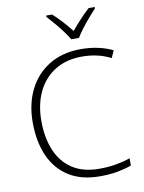

<svg xmlns="http://www.w3.org/2000/svg" viewBox="-102 -1017 823 1096"><g transform="rotate(-10 310.0 -468.5)"><path d="M404 -681Q312 -681 246.5 -640Q181 -599 146.5 -526.5Q112 -454 112 -359Q112 -261 143 -187.5Q174 -114 236 -73.5Q298 -33 391 -33Q445 -33 489.5 -41Q534 -49 571 -62V-20Q536 -7 491 1.5Q446 10 387 10Q280 10 207.5 -36Q135 -82 98.5 -165Q62 -248 62 -359Q62 -465 102.5 -547Q143 -629 220 -676.5Q297 -724 405 -724Q507 -724 589 -685L570 -643Q531 -663 489.5 -672Q448 -681 404 -681ZM361 -789Q349 -810 328.5 -837.5Q308 -865 285 -892Q262 -919 244 -939V-947H278Q305 -923 333 -892Q361 -861 383 -833Q406 -861 434.5 -892Q463 -923 490 -947H525V-939Q506 -919 483 -892Q460 -865 439 -837.5Q418 -810 406 -789Z"/></g></svg>

Font: Noto Kufi Arabic ExtraLight
Style: Regular
Weight: 200
Designer: Monotype Design Team, David Williams, Khaled Hosny
Foundry: Google LLC
Version: Version 2.109; ttfautohint (v1.8.4.7-5d5b)